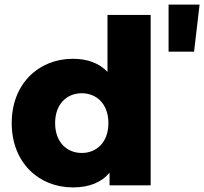

<svg xmlns="http://www.w3.org/2000/svg" viewBox="-20 -807 889 836"><path d="M336 -141C271 -141 220 -188 220 -271C220 -354 271 -401 336 -401C401 -401 452 -354 452 -271C452 -188 401 -141 336 -141ZM448 -742V-494C412 -532 361 -551 297 -551C149 -551 31 -443 31 -271C31 -99 149 9 297 9C368 9 421 -12 457 -55V0H636V-742ZM849 -787H714V-582H825Z"/></svg>

Font: Montserrat-Alt1 ExtBd
Style: Regular
Weight: 800
Designer: Differentunic
Foundry: Differentunic
Version: Version 7.222